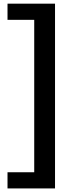

<svg xmlns="http://www.w3.org/2000/svg" viewBox="-20 -802 409 1058"><path d="M283.2 -781.8V236.3H21.4V147.2H168.6V-692.7H21.4V-781.8Z"/></svg>

Font: Spartan
Style: Bold
Weight: 700
Designer: Matt Bailey, Mirko Velimirovic
Foundry: Matt Bailey
Version: Version 1.005